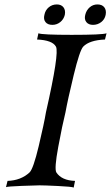

<svg xmlns="http://www.w3.org/2000/svg" viewBox="-20 -843 500 865"><path d="M460 -693 453 -665Q383 -662 355 -633Q339 -616 312 -504.5Q285 -393 275 -337Q261 -281 242.5 -181.5Q224 -82 234 -66Q258 -30 318 -28L312 2Q304 -2 242 -5Q180 -8 158 -8Q140 -8 77.5 -5.5Q15 -3 7 0L14 -28Q74 -30 113 -66Q130 -82 154.5 -185Q179 -288 187 -337Q248 -605 232 -633Q216 -662 147 -665L153 -693Q170 -686 303 -686Q440 -686 460 -693ZM456 -776Q452 -756 436 -743.5Q420 -731 399 -731Q379 -731 369 -743.5Q359 -756 364 -776Q369 -797 384 -810Q399 -823 419 -823Q440 -823 450 -810Q460 -797 456 -776ZM272 -776Q267 -756 251.5 -743.5Q236 -731 216 -731Q195 -731 185 -743.5Q175 -756 180 -776Q184 -797 199.5 -810Q215 -823 236 -823Q256 -823 266 -810Q276 -797 272 -776Z"/></svg>

Font: GFS Artemisia
Style: Italic
Weight: 400
Italic angle: -12°
Designer: Takis Katsoulidis and George D. Matthiopoulos
Foundry: George Matthiopoulos and Takis Katsoulidis
Version: Version 1.0